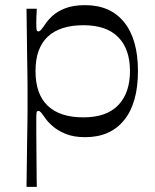

<svg xmlns="http://www.w3.org/2000/svg" viewBox="-20 -519 604 746"><path d="M83 207Q84 145 84.5 99Q85 53 85.5 19.5Q86 -14 86.5 -40Q87 -66 87 -88.5Q87 -111 87 -135Q87 -160 87 -182.5Q87 -205 86.5 -231Q86 -257 85.5 -291.5Q85 -326 84.5 -373Q84 -420 83 -485H123Q122 -470 121.5 -455.5Q121 -441 121 -432Q121 -412 122 -404.5Q123 -397 129 -397Q134 -397 139 -402.5Q144 -408 155 -424Q165 -440 184 -457.5Q203 -475 234 -487Q265 -499 311 -499Q409 -499 462.5 -432.5Q516 -366 516 -243Q516 -119 462.5 -52.5Q409 14 311 14Q267 14 236 1.5Q205 -11 185 -28.5Q165 -46 155 -61Q144 -77 139 -82.5Q134 -88 129 -88Q123 -88 122 -81Q121 -74 121 -56Q121 -38 121 -8.5Q121 21 121.5 55Q122 89 122 120.5Q122 152 122.5 175Q123 198 123 207ZM304 -63Q394 -63 439.5 -110.5Q485 -158 485 -243Q485 -328 439.5 -374.5Q394 -421 304 -421Q213 -421 165.5 -376.5Q118 -332 118 -243Q118 -153 165.5 -108Q213 -63 304 -63Z"/></svg>

Font: Ojuju Medium
Style: Regular
Weight: 500
Designer: Chisaokwu Joboson, Mirko Velimirovic
Foundry: Udi Foundry
Version: Version 1.000